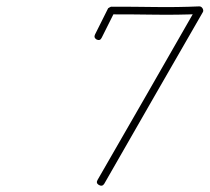

<svg xmlns="http://www.w3.org/2000/svg" viewBox="-20 -570 657 602"><path d="M283 -446Q273 -452 278 -462Q288 -482 298 -502Q308 -522 318 -542Q318 -544 322 -546Q327 -549 328 -549Q397 -549 466.5 -548Q536 -547 605 -550Q611 -550 615 -544Q619 -537 616 -532Q539 -398 461.5 -263.5Q384 -129 307 6Q307 6 307 6Q307 6 307 6Q301 16 290 10Q280 4 286 -6Q363 -140 440.5 -274.5Q518 -409 595 -544Q596 -547 599.5 -544.5Q603 -542 605 -538Q607 -534 608 -530Q609 -526 606 -526Q537 -523 467.5 -524Q398 -525 328 -525Q327 -525 333 -529Q340 -533 339 -532Q329 -512 319 -492Q309 -472 299 -452Q294 -441 283 -446Z"/></svg>

Font: FRB American Cursive Light
Style: Italic
Weight: 300
Italic angle: -25°
Version: Version 2.0;Modular Font Editor K font №1